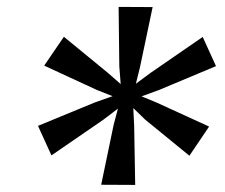

<svg xmlns="http://www.w3.org/2000/svg" viewBox="-20 -848 652 556"><path d="M90 -483.5 255 -551.5 306 -569.5 260.5 -587.5 108 -658 165 -741.5 293 -636.5 329.5 -604.5 325.5 -656 323.5 -828 422 -827.5 385.5 -654 373.5 -605.5 416 -637 567 -741 605.5 -656.5 439.5 -587 390 -569 433.5 -551 585.5 -481.5 528.5 -397 400.5 -501.5 366 -535 368.5 -484 371.5 -312.5 273 -313 309 -486 321.5 -533.5 279.5 -501.5 129 -398Z"/></svg>

Font: Merriweather 28pt Medium
Style: Italic
Weight: 500
Italic angle: -7.8°
Version: Version 2.101